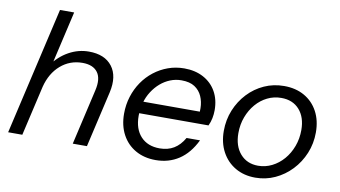

<svg xmlns="http://www.w3.org/2000/svg" viewBox="-73 -889 1893 1068"><g transform="rotate(10 873.0 -355.0)"><path d="M21 0 187 -720H267L101 0ZM386 0 458 -313Q474 -381 448 -416.5Q422 -452 362 -452Q291 -452 238.5 -406.5Q186 -361 166 -282L181 -407Q220 -461 273.5 -490.5Q327 -520 386 -520Q476 -520 518 -465Q560 -410 539 -317L466 0Z M855 10Q790 10 741 -18Q692 -46 665 -96.5Q638 -147 638 -214Q638 -265 652.5 -311Q667 -357 693 -395Q719 -433 755 -461Q791 -489 834 -504.5Q877 -520 925 -520Q987 -520 1033.5 -495Q1080 -470 1105.5 -425Q1131 -380 1131 -320Q1131 -297 1126.5 -274.5Q1122 -252 1112 -231H699L714 -298H1077L1043 -244Q1052 -281 1051.5 -317.5Q1051 -354 1037.5 -384.5Q1024 -415 996 -433.5Q968 -452 921 -452Q888 -452 858 -440Q828 -428 803 -406.5Q778 -385 759 -355.5Q740 -326 730 -290.5Q720 -255 720 -216Q720 -142 759 -100Q798 -58 866 -58Q912 -58 946 -78.5Q980 -99 1004 -141H1080Q1043 -65 986 -27.5Q929 10 855 10Z M1418 10Q1354 10 1305 -18.5Q1256 -47 1228.5 -98Q1201 -149 1201 -216Q1201 -279 1223.5 -334Q1246 -389 1285.5 -431Q1325 -473 1377 -496.5Q1429 -520 1489 -520Q1555 -520 1604 -492Q1653 -464 1680 -413.5Q1707 -363 1707 -296Q1707 -233 1684 -177.5Q1661 -122 1621 -80Q1581 -38 1529 -14Q1477 10 1418 10ZM1422 -58Q1463 -58 1500 -76.5Q1537 -95 1565 -127.5Q1593 -160 1609 -203Q1625 -246 1625 -295Q1625 -367 1587.5 -409.5Q1550 -452 1485 -452Q1443 -452 1406.5 -434Q1370 -416 1342.5 -384Q1315 -352 1299 -309.5Q1283 -267 1283 -218Q1283 -145 1321 -101.5Q1359 -58 1422 -58Z"/></g></svg>

Font: Instrument Sans
Style: Italic
Weight: 400
Italic angle: -13°
Designer: Rodrigo Fuenzalida
Foundry: fragTYPE
Version: Version 1.000;gftools[0.9.28]